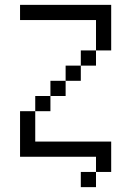

<svg xmlns="http://www.w3.org/2000/svg" viewBox="-20 -645 540 790"><path d="M437.5 -437.5H375V-562.5H62.5V-625H437.5ZM62.5 -187.5H125V-62.5H437.5V62.5H375V0H62.5ZM125 -250H187.5V-187.5H125ZM187.5 -312.5H250V-250H187.5ZM250 -375H312.5V-312.5H250ZM312.5 62.5H375V125H312.5ZM312.5 -437.5H375V-375H312.5Z"/></svg>

Font: 寒蝉点阵体 16px
Style: Regular
Weight: 400
Designer: Designed by Warren2060
Foundry: ChillType
Version: Version 1.000